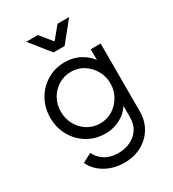

<svg xmlns="http://www.w3.org/2000/svg" viewBox="-235 -915 1133 1260"><g transform="rotate(-30 331.0 -285.0)"><path d="M98 88 167 51Q183 89 224 117Q265 145 329 145Q378 145 419 126Q460 107 485 70Q510 33 510 -21V-140L522 -129Q494 -71 439 -39.5Q384 -8 319 -8Q244 -8 184 -44Q124 -80 89.5 -141.5Q55 -203 55 -278Q55 -354 89.5 -415Q124 -476 183.5 -512Q243 -548 319 -548Q384 -548 437.5 -518Q491 -488 522 -437L510 -416V-536H585V-21Q585 48 552.5 102.5Q520 157 462.5 188.5Q405 220 331 220Q276 220 229.5 203Q183 186 149.5 156.5Q116 127 98 88ZM510 -278Q510 -331 484.5 -375.5Q459 -420 417 -446.5Q375 -473 323 -473Q270 -473 227 -446.5Q184 -420 159.5 -376Q135 -332 135 -278Q135 -225 159.5 -180.5Q184 -136 226.5 -109.5Q269 -83 323 -83Q375 -83 417 -109.5Q459 -136 484.5 -180.5Q510 -225 510 -278ZM288 -640 168 -790H256L330 -699L405 -790H493L372 -640Z"/></g></svg>

Font: Kosmopol Plus Jakarta Sans
Style: Regular
Weight: 400
Designer: Gumpita Rahayu
Foundry: Tokotype
Version: Version 2.006